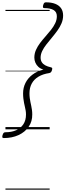

<svg xmlns="http://www.w3.org/2000/svg" viewBox="-47 -1115 564 1655"><path d="M-14 75Q-26 75 -27 67Q-28 59 -25 50Q-21 36 -15.5 30.5Q-10 25 -1 25Q53 25 92.5 7.5Q132 -10 154.5 -44Q177 -78 177 -128Q177 -145 174.5 -160.5Q172 -176 168 -192.5Q164 -209 160.5 -227Q157 -245 154.5 -265.5Q152 -286 152 -310Q152 -359 172.5 -400Q193 -441 232 -471Q271 -501 327 -515Q301 -523 284 -538.5Q267 -554 258 -575Q249 -596 249 -618Q249 -653 263 -684.5Q277 -716 299 -745Q321 -774 346 -802Q371 -830 393 -858Q415 -886 429 -915Q443 -944 443 -975Q443 -1012 415 -1028.5Q387 -1045 336 -1045Q325 -1045 323.5 -1052.5Q322 -1060 325 -1070Q329 -1084 334 -1089.5Q339 -1095 349 -1095Q396 -1095 429 -1082Q462 -1069 479.5 -1044Q497 -1019 497 -981Q497 -947 483.5 -914.5Q470 -882 447.5 -851Q425 -820 400 -790Q375 -760 352.5 -731.5Q330 -703 316.5 -674.5Q303 -646 303 -618Q303 -596 313 -579.5Q323 -563 343 -552Q363 -541 391 -535Q400 -533 402.5 -528.5Q405 -524 401 -510Q397 -497 391.5 -492Q386 -487 377 -485Q323 -477 284.5 -454Q246 -431 226.5 -394.5Q207 -358 207 -311Q207 -289 209.5 -270Q212 -251 215.5 -234.5Q219 -218 222.5 -201.5Q226 -185 228.5 -167Q231 -149 231 -129Q232 -68 200 -22Q168 24 112.5 49.5Q57 75 -14 75ZM0 510H381V520H0ZM0 -20H381V0H0ZM0 -505H381V-500H0ZM0 -1030H381V-1020H0Z"/></svg>

Font: Playwrite CO Guides
Style: Regular
Weight: 400
Designer: Veronika Burian, José Scaglione
Foundry: TypeTogether
Version: Version 1.003